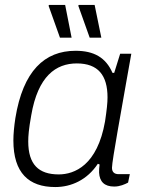

<svg xmlns="http://www.w3.org/2000/svg" viewBox="-20 -743 579 775"><path d="M342 -591H389L362 -723H298L296 -720ZM222 -591H269L243 -723H178L176 -720ZM203 12C268 12 332 -17 375 -82L382 -79C380 -67 380 -56 380 -46C382 -10 401 10 441 10C464 10 484 1 497 -6L504 -40H459C441 -40 432 -49 432 -66C432 -94 473 -314 489 -408L510 -526H465L441 -449H434C407 -511 359 -538 285 -538C160 -538 73 -457 42 -266C37 -233 34 -202 34 -176C34 -45 96 12 203 12ZM217 -39C136 -39 94 -79 94 -172C94 -194 96 -221 106 -277C133 -436 206 -487 290 -487C376 -487 414 -439 414 -350C414 -327 411 -300 404 -253C373 -76 281 -39 217 -39Z"/></svg>

Font: Archivo ExtraLight
Style: Italic
Weight: 200
Italic angle: -10°
Designer: Hector Gatti
Foundry: Omnibus-Type
Version: Version 2.001